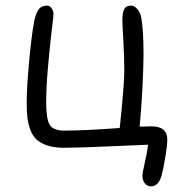

<svg xmlns="http://www.w3.org/2000/svg" viewBox="-20 -471 639 678"><path d="M513.2 187Q499 187 491 175.8Q482.9 164.6 482.9 149.9Q482.9 139.6 491.7 101.3Q500.5 63 502.9 40Q480.5 40.5 369.4 45.7Q258.3 50.8 205.1 50.8Q171.9 50.8 147.9 43Q124 35.2 109.9 22.5Q95.7 9.8 87.6 -11.5Q79.6 -32.7 76.9 -54.9Q74.2 -77.1 74.2 -108.9Q74.2 -159.7 82.8 -252.9Q91.3 -346.2 100.1 -392.1Q105.5 -421.9 115.7 -436.5Q126 -451.2 146 -451.2Q155.3 -451.2 162.1 -441.9Q168.9 -432.6 168.9 -420.9Q168.9 -415.5 162.6 -362.8Q156.2 -310.1 149.7 -237.1Q143.1 -164.1 143.1 -108.9Q143.1 -51.8 155.3 -30.8Q167.5 -9.8 208 -9.8Q276.4 -9.8 402.8 -19Q418.9 -171.9 418.9 -220.2Q418.9 -272.5 415.5 -329.3Q412.1 -386.2 412.1 -400.9Q412.1 -425.3 418.5 -438.2Q424.8 -451.2 442.9 -451.2Q455.1 -451.2 465.6 -438.2Q476.1 -425.3 479 -408.2Q486.8 -363.8 486.8 -279.8Q486.8 -233.9 482.7 -155.5Q478.5 -77.1 473.1 -23.9Q480.5 -23.9 494.1 -24.4Q507.8 -24.9 514.2 -24.9Q570.8 -24.9 570.8 22Q570.8 41.5 564 83Q557.1 124.5 550.8 147.9Q540 187 513.2 187Z"/></svg>

Font: Shantell Sans Bouncy
Style: Regular
Weight: 300
Designer: Stephen Nixon, Anya Danilova, Shantell Martin
Foundry: Arrow Type
Version: Version 1.006;[9816181b4]